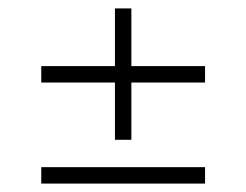

<svg xmlns="http://www.w3.org/2000/svg" viewBox="-20 -539 585 456"><path d="M253 -207V-343H78V-382H253V-519H292V-382H467V-343H292V-207ZM78 -103V-142H467V-103Z"/></svg>

Font: Piazzolla ExtraLight
Style: Regular
Weight: 200
Designer: Juan Pablo del Peral
Foundry: Huerta Tipografica
Version: Version 1.330